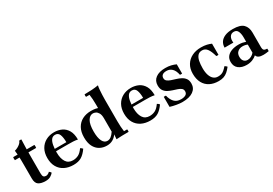

<svg xmlns="http://www.w3.org/2000/svg" viewBox="29 -1583 3503 2467"><g transform="rotate(-30 1780.0 -350.0)"><path d="M228 15Q161 15 124 -9.5Q87 -34 87 -104V-310Q87 -345 86.5 -380Q86 -415 84 -450Q82 -485 77 -520Q99 -525 123 -537.5Q147 -550 166 -567.5Q185 -585 190 -605Q206 -608 222 -605Q218 -532 217.5 -458Q217 -384 217 -310V-104Q217 -67 229 -53.5Q241 -40 263 -40Q277 -40 292 -47Q307 -54 320 -68Q328 -63 334.5 -55.5Q341 -48 346 -40Q328 -18 300 -1.5Q272 15 228 15ZM17 -415Q13 -438 17 -460H332Q336 -438 332 -415Z M642 15Q568 15 511.5 -13Q455 -41 423 -96Q391 -151 391 -230Q391 -307 422 -361.5Q453 -416 507 -445.5Q561 -475 631 -475Q691 -475 741 -451.5Q791 -428 821 -376.5Q851 -325 851 -240Q818 -247 784.5 -248.5Q751 -250 707 -250H498V-285H705Q705 -354 688.5 -397Q672 -440 626 -440Q589 -440 568.5 -412.5Q548 -385 539.5 -338Q531 -291 531 -230Q531 -144 563.5 -92Q596 -40 664 -40Q708 -40 745 -58.5Q782 -77 819 -130Q830 -125 837 -118.5Q844 -112 851 -104Q808 -42 761.5 -13.5Q715 15 642 15Z M1282 5Q1283 -4 1284.5 -23.5Q1286 -43 1287 -65L1277 -110V-510Q1277 -599 1267 -663H1215Q1211 -682 1215 -700Q1273 -700 1324 -703.5Q1375 -707 1422 -715Q1416 -693 1413 -656Q1410 -619 1408.5 -579.5Q1407 -540 1407 -510V-190Q1407 -101 1417 -37H1464Q1468 -19 1464 0Q1406 0 1366 1Q1326 2 1282 5ZM1137 15Q1079 15 1032.5 -11Q986 -37 959 -89.5Q932 -142 932 -223Q932 -306 963.5 -362Q995 -418 1050.5 -446.5Q1106 -475 1178 -475Q1250 -475 1294 -454Q1338 -433 1374 -398L1277 -308Q1277 -360 1261 -387.5Q1245 -415 1223.5 -425Q1202 -435 1185 -435Q1137 -435 1107 -383.5Q1077 -332 1077 -228Q1077 -134 1102 -84.5Q1127 -35 1173 -35Q1201 -35 1226.5 -54Q1252 -73 1277 -111L1287 -65Q1265 -30 1227 -7.5Q1189 15 1137 15Z M1781 15Q1707 15 1650.5 -13Q1594 -41 1562 -96Q1530 -151 1530 -230Q1530 -307 1561 -361.5Q1592 -416 1646 -445.5Q1700 -475 1770 -475Q1830 -475 1880 -451.5Q1930 -428 1960 -376.5Q1990 -325 1990 -240Q1957 -247 1923.5 -248.5Q1890 -250 1846 -250H1637V-285H1844Q1844 -354 1827.5 -397Q1811 -440 1765 -440Q1728 -440 1707.5 -412.5Q1687 -385 1678.5 -338Q1670 -291 1670 -230Q1670 -144 1702.5 -92Q1735 -40 1803 -40Q1847 -40 1884 -58.5Q1921 -77 1958 -130Q1969 -125 1976 -118.5Q1983 -112 1990 -104Q1947 -42 1900.5 -13.5Q1854 15 1781 15Z M2257 15Q2219 15 2169.5 6.5Q2120 -2 2080 -15V-163Q2096 -166 2112 -163Q2126 -101 2161 -63Q2196 -25 2260 -25Q2301 -25 2327.5 -40Q2354 -55 2354 -89Q2354 -117 2334.5 -133Q2315 -149 2284.5 -159Q2254 -169 2219.5 -180Q2185 -191 2154.5 -207.5Q2124 -224 2104.5 -252.5Q2085 -281 2085 -328Q2085 -398 2137 -436.5Q2189 -475 2280 -475Q2327 -475 2364.5 -466Q2402 -457 2434 -442V-305Q2418 -302 2402 -305Q2389 -371 2356 -403Q2323 -435 2276 -435Q2235 -435 2215 -419Q2195 -403 2195 -374Q2195 -346 2215 -330Q2235 -314 2267 -303Q2299 -292 2334.5 -281.5Q2370 -271 2402 -254Q2434 -237 2454 -209Q2474 -181 2474 -135Q2474 -65 2417.5 -25Q2361 15 2257 15Z M2795 15Q2721 15 2666 -13.5Q2611 -42 2581 -97.5Q2551 -153 2551 -234Q2551 -309 2584 -363Q2617 -417 2675 -446Q2733 -475 2809 -475Q2859 -475 2895 -466.5Q2931 -458 2959 -445V-280Q2943 -277 2927 -280Q2905 -360 2876.5 -397.5Q2848 -435 2804 -435Q2762 -435 2738.5 -409Q2715 -383 2705.5 -337Q2696 -291 2696 -230Q2696 -171 2710.5 -128Q2725 -85 2752 -62.5Q2779 -40 2816 -40Q2846 -40 2867 -47Q2888 -54 2908 -70.5Q2928 -87 2952 -115Q2963 -110 2970 -103.5Q2977 -97 2984 -89Q2956 -53 2929 -30Q2902 -7 2870.5 4Q2839 15 2795 15Z M3211 15Q3138 15 3093 -20Q3048 -55 3048 -121Q3048 -170 3074 -201.5Q3100 -233 3145 -249Q3190 -265 3246 -265Q3279 -265 3304 -260Q3329 -255 3351 -247V-205Q3320 -220 3279 -220Q3237 -220 3207.5 -195Q3178 -170 3178 -123Q3178 -81 3198.5 -58Q3219 -35 3253 -35Q3280 -35 3306 -48.5Q3332 -62 3351 -85L3361 -40Q3335 -16 3297 -0.5Q3259 15 3211 15ZM3481 -309V-95Q3481 -58 3495.5 -46.5Q3510 -35 3541 -35Q3544 -17 3541 2Q3518 6 3497.5 8Q3477 10 3460 10Q3417 10 3392.5 -2.5Q3368 -15 3361 -40L3351 -85V-314Q3351 -365 3335 -401.5Q3319 -438 3277 -438Q3235 -438 3215.5 -405Q3196 -372 3203 -320H3073Q3073 -366 3095.5 -400.5Q3118 -435 3164.5 -455Q3211 -475 3282 -475Q3393 -475 3437 -430.5Q3481 -386 3481 -309Z"/></g></svg>

Font: Poltawski Nowy
Style: Bold
Weight: 700
Designer: Adam Pótawski, Mateusz Machalski, Borys Kosmynka, Ania Wieluska
Foundry: Capitalics.wtf
Version: Version 1.001;gftools[0.9.25]